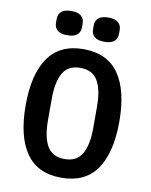

<svg xmlns="http://www.w3.org/2000/svg" viewBox="-98 -978 836 1062"><g transform="rotate(10 320.0 -447.0)"><path d="M57 -349Q57 -524 122 -617Q187 -710 320 -710Q453 -710 518 -617Q583 -524 583 -349Q583 -174 518 -81Q453 12 320 12Q187 12 122 -81Q57 -174 57 -349ZM320 -93Q388 -93 417.5 -143.5Q447 -194 447 -290V-409Q447 -505 417.5 -555Q388 -605 320 -605Q252 -605 222.5 -555Q193 -505 193 -409V-289Q193 -193 222.5 -143Q252 -93 320 -93ZM143 -827V-849Q143 -875 160.5 -890.5Q178 -906 216 -906Q254 -906 271.5 -890.5Q289 -875 289 -849V-827Q289 -801 271.5 -785.5Q254 -770 216 -770Q178 -770 160.5 -785.5Q143 -801 143 -827ZM351 -849Q351 -875 368.5 -890.5Q386 -906 424 -906Q462 -906 479.5 -890.5Q497 -875 497 -849V-827Q497 -801 479.5 -785.5Q462 -770 424 -770Q386 -770 368.5 -785.5Q351 -801 351 -827Z"/></g></svg>

Font: Writer SemiBold
Style: Regular
Weight: 600
Monospace: yes
Designer: Mike Abbink, Paul van der Laan, Pieter van Rosmalen
Foundry: Bold Monday
Version: Version 2.001 2020